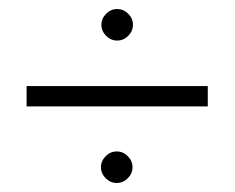

<svg xmlns="http://www.w3.org/2000/svg" viewBox="-20 -523 521 426"><path d="M240 -433Q226 -433 215.5 -443.5Q205 -454 205 -468Q205 -482 215.5 -492.5Q226 -503 240 -503Q254 -503 264.5 -492.5Q275 -482 275 -468Q275 -454 264.5 -443.5Q254 -433 240 -433ZM39 -332H441V-287H39ZM239 -117Q225 -117 214.5 -127.5Q204 -138 204 -152Q204 -166 214.5 -176.5Q225 -187 239 -187Q253 -187 263.5 -176.5Q274 -166 274 -152Q274 -138 263.5 -127.5Q253 -117 239 -117Z"/></svg>

Font: Constantine
Style: Regular
Weight: 400
Designer: Dukom Design
Version: Version 1.001;PS 001.001;hotconv 1.0.56;makeotf.lib2.0.21325